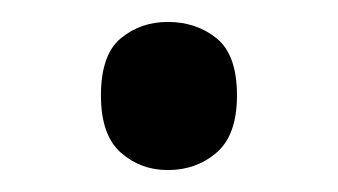

<svg xmlns="http://www.w3.org/2000/svg" viewBox="-20 -141 308 175"><path d="M72 -54Q72 -91 90 -106Q108 -121 133 -121Q159 -121 177.5 -106Q196 -91 196 -54Q196 -18 177.5 -2Q159 14 133 14Q108 14 90 -2Q72 -18 72 -54Z"/></svg>

Font: Noto Sans Cham
Style: Regular
Weight: 400
Designer: Monotype Design Team
Foundry: Monotype Imaging Inc.
Version: Version 2.002